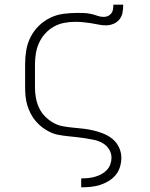

<svg xmlns="http://www.w3.org/2000/svg" viewBox="-20 -583 640 818"><path d="M326 215V177H327Q342 177 356.5 175.5Q371 174 385 170Q399 166 412 159Q425 152 435 141.5Q445 131 450 117Q455 103 455 89Q455 70 444.5 53Q434 36 417 26.5Q400 17 381 13Q362 9 343 6Q324 3 305 1Q286 -1 267 -3Q248 -5 229 -8.5Q210 -12 192.5 -20.5Q175 -29 160 -40.5Q145 -52 132.5 -66.5Q120 -81 111 -98.5Q102 -116 96.5 -134Q91 -152 89 -171.5Q87 -191 87 -210V-310Q87 -340 92 -369.5Q97 -399 110.5 -425.5Q124 -452 145.5 -473Q167 -494 193.5 -507Q220 -520 249.5 -524Q279 -528 309 -528Q323 -528 337.5 -527.5Q352 -527 366 -524Q380 -521 394 -516Q408 -511 422 -511Q432 -511 440.5 -515Q449 -519 454.5 -526.5Q460 -534 461.5 -543.5Q463 -553 463 -563H505Q505 -546 502 -529.5Q499 -513 489 -500.5Q479 -488 463.5 -481.5Q448 -475 431 -475Q415 -475 398.5 -478.5Q382 -482 366 -484.5Q350 -487 333 -488.5Q316 -490 300 -490Q276 -490 253 -485.5Q230 -481 209.5 -469.5Q189 -458 173 -440.5Q157 -423 147 -401.5Q137 -380 133 -356.5Q129 -333 129 -310V-210Q129 -188 133 -166Q137 -144 146.5 -123.5Q156 -103 172 -87Q188 -71 207 -60Q226 -49 248.5 -45Q271 -41 293 -39Q315 -37 337 -34.5Q359 -32 381 -26.5Q403 -21 423.5 -12.5Q444 -4 461 10.5Q478 25 487.5 46Q497 67 497 89Q497 109 491 128.5Q485 148 472.5 163Q460 178 442.5 188.5Q425 199 406 205Q387 211 367 213Q347 215 327 215Z"/></svg>

Font: Iosevka Extralight Extended
Style: Regular
Weight: 200
Width: 7
Monospace: yes
Designer: Belleve Invis
Foundry: Belleve Invis
Version: Version 32.5.0; ttfautohint (v1.8.4)